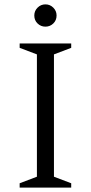

<svg xmlns="http://www.w3.org/2000/svg" viewBox="-20 -859 416 879"><path d="M70 0V-20L149 -50V-610L70 -640V-660H306V-640L227 -610V-50L306 -20V0ZM188 -737Q167 -737 152 -751.5Q137 -766 137 -788Q137 -809 152 -824Q167 -839 188 -839Q209 -839 224 -824Q239 -809 239 -788Q239 -766 224 -751.5Q209 -737 188 -737Z"/></svg>

Font: Spectral SC Light
Style: Regular
Weight: 300
Designer: Jean-Baptiste Levee
Foundry: Production Type
Version: Version 2.001